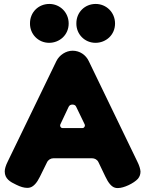

<svg xmlns="http://www.w3.org/2000/svg" viewBox="-20 -957 736 973"><path d="M692 -88C691 -101 686 -118 676 -138L430 -647C415 -679 384 -700 348 -700C314 -700 281 -678 266 -648L19 -138C9 -118 4 -101 4 -88C4 -51 32 -35 62 -21C84 -10 102 -5 117 -5C123 -5 128 -5 133 -7C150 -12 167 -30 182 -61L218 -134C224 -147 237 -155 251 -155H446C460 -155 473 -148 479 -135L514 -62C529 -30 545 -11 562 -6C567 -4 572 -4 578 -4C608 -4 658 -28 679 -51C688 -62 692 -74 692 -88ZM229 -740C281 -740 328 -779 328 -838C328 -894 284 -937 230 -937C175 -937 132 -895 132 -839C131 -784 174 -740 229 -740ZM464 -740C516 -740 563 -779 563 -838C563 -894 519 -937 465 -937C410 -937 367 -895 367 -839C366 -784 409 -740 464 -740ZM297 -308C288 -308 282 -318 286 -327L328 -416C332 -424 339 -427 347 -427C355 -427 363 -424 366 -416L409 -327C413 -318 407 -308 398 -308Z"/></svg>

Font: Periwinkle
Style: Bold
Weight: 700
Version: Version 2.001